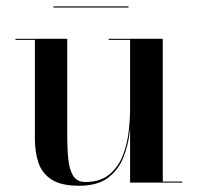

<svg xmlns="http://www.w3.org/2000/svg" viewBox="-20 -584 631 614"><path d="M233.5 10Q175.5 10 145 -9.8Q114.5 -29.5 103 -63.5Q91.5 -97.5 91.5 -141V-456.5H29.5V-460H195V-149.5Q195 -107.5 198.5 -74.2Q202 -41 214.2 -21.5Q226.5 -2 252.5 -2Q300.5 -2 329.2 -25.8Q358 -49.5 372.5 -86.2Q387 -123 391.5 -163.2Q396 -203.5 396 -237L399.5 -241Q399.5 -205.5 394.8 -162.2Q390 -119 374.2 -79.8Q358.5 -40.5 325 -15.2Q291.5 10 233.5 10ZM396 0V-456.5H327.5V-460H500.5V-3.5H562.5V0ZM151 -560V-563.5H391V-560Z"/></svg>

Font: Bodoni Moda 48pt Medium
Style: Regular
Weight: 500
Designer: Owen Earl
Foundry: indestructible type
Version: Version 2.005